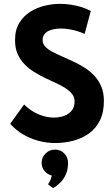

<svg xmlns="http://www.w3.org/2000/svg" viewBox="-20 -730 570 996"><path d="M229 226 256 246Q255 246 266.5 239Q278 232 293.5 216.5Q309 201 321 176Q333 151 333 115Q333 86 313.5 66Q294 46 266 46Q237 46 216.5 66Q196 86 196 115Q196 139 211 157Q226 175 249 181Q246 192 242 203Q238 214 229 226ZM419 -554 451 -673Q427 -686 400 -694Q373 -702 346 -706Q319 -710 291 -710Q253 -710 212.5 -700.5Q172 -691 137 -669Q102 -647 80 -611Q58 -575 58 -522Q58 -481 71 -451Q84 -421 106 -398Q128 -375 156 -357.5Q184 -340 213 -326Q242 -312 269.5 -299.5Q297 -287 319 -273Q341 -259 354 -242.5Q367 -226 367 -204Q367 -182 358.5 -166.5Q350 -151 335 -140.5Q320 -130 300.5 -125Q281 -120 260 -120Q232 -120 203.5 -128.5Q175 -137 150 -152.5Q125 -168 105 -188L33 -88Q62 -55 99.5 -33Q137 -11 179.5 0.5Q222 12 265 12Q315 12 360.5 0Q406 -12 442 -38Q478 -64 498.5 -105.5Q519 -147 519 -207Q519 -249 505.5 -281Q492 -313 469.5 -337Q447 -361 418.5 -379Q390 -397 360 -411Q330 -425 301.5 -437.5Q273 -450 250.5 -462Q228 -474 214.5 -488.5Q201 -503 201 -521Q201 -539 209.5 -551Q218 -563 231.5 -569.5Q245 -576 261.5 -579Q278 -582 294 -582Q316 -582 337.5 -578.5Q359 -575 379.5 -569Q400 -563 419 -554Z"/></svg>

Font: Advent Pro ExtraBold
Style: Regular
Weight: 800
Designer: VivaRado, Andreas Kalpakidis
Foundry: VivaRado, Andreas Kalpakidis
Version: Version 3.000